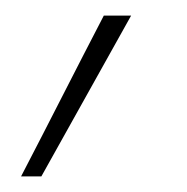

<svg xmlns="http://www.w3.org/2000/svg" viewBox="-20 -106 240 246"><path d="M148 -86Q119 -34 90.5 17Q62 68 33 120H7Q34 68 60 17Q86 -34 113 -86Z"/></svg>

Font: Josefin Slab Light
Style: Italic
Weight: 300
Italic angle: -12°
Designer: Santiago Orozco
Foundry: Typemade
Version: Version 2.000